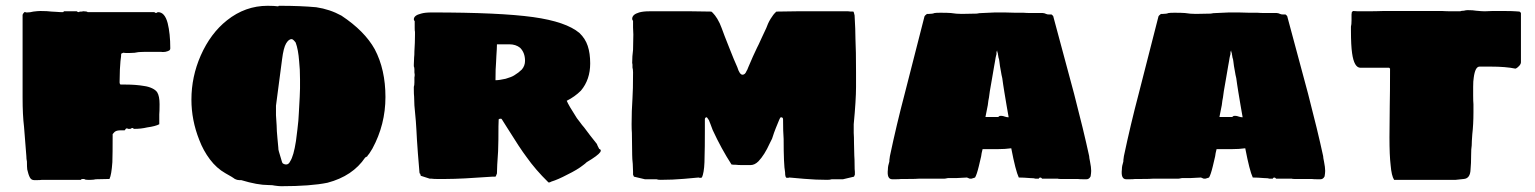

<svg xmlns="http://www.w3.org/2000/svg" viewBox="-20 -618 5302 663"><path d="M74 -33Q73 -41 73 -60Q71 -69 71 -79Q69 -110 63 -180Q58 -221 58 -281V-566Q58 -568 60 -571Q62 -574 64 -576H68Q69 -575 73 -575Q84 -575 95 -578Q111 -580 119 -580Q144 -580 158 -578Q166 -578 176 -577Q186 -576 198 -576L201 -579H245Q248 -576 253 -576L255 -578H261Q265 -578 266 -579H269Q280 -579 283 -576H513Q514 -575 516 -574Q518 -573 519 -573L523 -575Q524 -576 526 -576Q549 -576 559 -538Q568 -502 568 -451Q568 -446 564 -443.5Q560 -441 551 -439Q548 -439 544.5 -438.5Q541 -438 536 -439H523H483Q473 -439 467.5 -438.5Q462 -438 458 -438Q446 -435 428 -435H415Q411 -435 409 -435.5Q407 -436 406 -436L399 -433Q398 -431 398 -423Q396 -413 394 -378L393 -336Q393 -336 393 -333Q393 -332 393.5 -330Q394 -328 396 -326H414Q449 -326 478 -321Q493 -319 505.5 -313Q518 -307 523 -299Q531 -286 531 -258Q531 -233 530 -223V-189Q517 -182 488 -178Q467 -173 444 -173Q441 -173 441 -174Q439 -176 438 -176Q433 -176 433 -174Q431 -173 428 -173H423L418 -175L414 -173Q413 -171 412 -169.5Q411 -168 410 -168H398Q384 -168 378 -164Q376 -163 373.5 -160Q371 -157 369 -155Q369 -83 368 -58Q365 -14 358 0L311 1Q303 3 293 3H283Q274 3 273 1Q270 0 266 0Q261 0 259 3H184H178H163H145H125Q119 4 108 4H98Q88 4 83 -5.5Q78 -15 74 -33Z M929 23Q922 21 907 21Q869 21 813 4H806Q799 4 791 0Q789 -2 786 -3.5Q783 -5 779 -8L758 -20Q728 -37 705 -67.5Q682 -98 668 -135Q641 -203 641 -274Q641 -353 673 -426Q707 -503 764 -548Q827 -598 904 -598Q928 -598 941 -596Q941 -598 944 -598H947Q1017 -598 1072 -593Q1119 -586 1159 -564Q1239 -511 1274 -448Q1311 -378 1311 -283Q1311 -188 1266 -105L1256 -89Q1252 -83 1251 -83L1248 -78L1241 -74Q1198 -10 1111 13Q1053 25 951 25Q943 25 929 23ZM982 -61Q994 -79 1002 -131Q1003 -140 1007 -171Q1011 -202 1012 -229Q1016 -297 1016 -313V-336V-344Q1016 -380 1013 -406Q1010 -447 1001 -471Q992 -483 987 -483Q977 -483 968 -468Q959 -453 954 -413L933 -253V-233V-220Q936 -178 936 -165L938 -141L941 -109Q941 -101 943 -95L954 -58Q955 -54 959.5 -52Q964 -50 968 -50Q977 -50 982 -61Z M1798 -76Q1776 -105 1730 -179L1713 -206Q1712 -207 1711.5 -207.5Q1711 -208 1711 -208H1706L1702 -206Q1701 -193 1701 -136Q1701 -99 1697 -49L1696 -19Q1692 -8 1691 -8H1684H1681Q1571 0 1521 0H1506H1487Q1476 0 1471 -1H1464L1433 -11L1431 -18Q1429 -18 1428.5 -22Q1428 -26 1428 -28Q1425 -70 1423 -89Q1419 -143 1418 -168Q1416 -192 1416 -199L1411 -254L1410 -284Q1409 -293 1409 -309V-318Q1411 -323 1411 -334V-351Q1412 -355 1412 -360L1411 -368V-378Q1411 -385 1409 -389V-395L1410 -420Q1411 -427 1411 -441Q1413 -471 1413 -498V-508Q1412 -511 1412 -521V-535V-545Q1409 -548 1409 -551Q1409 -565 1434 -571Q1447 -575 1471 -575Q1705 -575 1821 -559Q1935 -543 1981 -504Q2001 -485 2009.5 -459.5Q2018 -434 2018 -399Q2018 -343 1986 -305Q1965 -284 1937 -270Q1943 -255 1972 -210Q1978 -203 1983.5 -195Q1989 -187 1997 -178Q2016 -152 2041 -121Q2042 -117 2049 -104Q2054 -102 2054.5 -99.5Q2055 -97 2053 -93Q2045 -81 2006 -58Q2001 -53 1994 -48Q1974 -32 1939 -15Q1907 2 1884 9Q1875 14 1873 11Q1829 -32 1798 -76ZM1726 -346Q1747 -352 1756 -358Q1771 -367 1782 -378Q1793 -391 1793 -408Q1793 -436 1776 -453Q1761 -465 1739 -465H1696Q1696 -452 1694 -424L1693 -403Q1691 -383 1691 -341Q1704 -341 1726 -346Z M2247 1H2229H2214H2207L2169 -8L2166 -15V-25L2165 -52Q2163 -70 2163 -83L2162 -159Q2161 -170 2161 -189Q2161 -235 2164 -278Q2166 -306 2166 -368Q2166 -378 2164 -385V-395L2163 -401Q2163 -424 2166 -446L2167 -499L2166 -523V-546Q2163 -549 2163 -553Q2163 -568 2187 -575Q2201 -579 2222 -579H2368L2436 -578Q2436 -578 2437.5 -577Q2439 -576 2441 -574Q2449 -566 2457 -553Q2466 -538 2472 -521Q2479 -501 2499 -451Q2515 -410 2526 -386Q2534 -360 2544 -360Q2553 -360 2558 -373Q2560 -375 2564 -386L2580 -423Q2582 -427 2594 -453Q2597 -458 2611 -489L2626 -521Q2628 -527 2632 -536Q2636 -545 2641 -553Q2651 -569 2657 -574Q2659 -578 2663 -578L2731 -579H2876H2888H2897H2909Q2913 -578 2927 -578Q2928 -578 2931 -565Q2934 -514 2934 -483Q2936 -445 2936 -368V-318Q2936 -273 2928 -189V-159Q2929 -146 2929 -123L2930 -81Q2931 -69 2931 -49Q2931 -31 2932 -25V-15L2929 -8L2891 1H2883H2869H2852Q2846 3 2837 3Q2798 3 2757 -0.5Q2716 -4 2706 -5L2702 -4H2697Q2691 -4 2691 -23Q2686 -49 2686 -138Q2684 -163 2684 -206Q2684 -213 2677 -213Q2674 -213 2671 -205Q2656 -169 2653 -160L2646 -139L2638 -123Q2620 -83 2599 -61Q2586 -48 2572 -48H2559H2541Q2528 -48 2522 -49Q2511 -49 2506 -50Q2471 -104 2441 -169Q2437 -181 2433.5 -189Q2430 -197 2428 -203Q2421 -213 2421 -213Q2414 -213 2414 -206V-166Q2414 -105 2413 -78Q2413 -35 2407 -14Q2406 -10 2404.5 -7Q2403 -4 2401 -4H2396L2392 -5Q2383 -4 2342.5 -0.5Q2302 3 2261 3Q2252 3 2247 1Z M3046 -33Q3046 -45 3051 -60Q3051 -67 3052 -71.5Q3053 -76 3053 -79Q3076 -188 3104 -294L3172 -560Q3172 -562 3175 -565Q3178 -568 3181 -570H3188Q3200 -570 3207 -573Q3213 -574 3228 -574Q3252 -574 3264 -573Q3282 -570 3301 -570L3353 -571Q3361 -573 3372 -573L3416 -575H3449Q3468 -575 3486 -574H3514Q3524 -573 3543 -573H3581Q3584 -573 3587 -572Q3590 -571 3592 -570Q3596 -568 3602 -568H3611Q3618 -563 3618 -558L3689 -294Q3722 -167 3741 -79Q3741 -74 3744 -60Q3748 -40 3748 -28Q3748 -21 3746 -9Q3741 1 3732 1H3721Q3708 1 3701 0H3679H3658H3641Q3634 0 3633 -1H3578L3577 -3Q3575 -5 3571 -5L3568 -3Q3568 -1 3566 -1H3563H3556Q3551 -3 3538 -3Q3514 -5 3498 -5Q3487 -28 3472 -106Q3451 -103 3424 -103H3398H3373Q3369 -88 3368 -78Q3367 -73 3360 -44Q3353 -15 3347 -5L3341 -3Q3338 -2 3336 -1.5Q3334 -1 3334 -1H3332Q3326 -1 3324 -3Q3320 -5 3319 -5L3281 -3H3253Q3248 -2 3245 -1.5Q3242 -1 3241 -1H3161H3153Q3144 0 3116 0H3092Q3086 1 3073 1H3061Q3042 1 3046 -33ZM3456 -253 3448 -301Q3446 -315 3444 -326.5Q3442 -338 3441 -348Q3438 -360 3436.5 -370.5Q3435 -381 3433 -390Q3432 -396 3431 -405.5Q3430 -415 3428 -419L3426 -431Q3426 -435 3424 -438L3423 -444Q3421 -438 3421 -438V-434V-431Q3421 -430 3420 -427.5Q3419 -425 3418 -419Q3417 -414 3416 -406.5Q3415 -399 3413 -390L3406 -349L3398 -303L3395 -281Q3393 -273 3391 -255Q3382 -210 3383 -214H3427Q3428 -215 3430 -216.5Q3432 -218 3433 -218H3436Q3441 -218 3444.5 -217Q3448 -216 3451 -215Q3457 -213 3463 -213Q3457 -247 3456 -253Z M3854 -33Q3854 -45 3859 -60Q3859 -67 3860 -71.5Q3861 -76 3861 -79Q3884 -188 3912 -294L3980 -560Q3980 -562 3983 -565Q3986 -568 3989 -570H3996Q4008 -570 4015 -573Q4021 -574 4036 -574Q4060 -574 4072 -573Q4090 -570 4109 -570L4161 -571Q4169 -573 4180 -573L4224 -575H4257Q4276 -575 4294 -574H4322Q4332 -573 4351 -573H4389Q4392 -573 4395 -572Q4398 -571 4400 -570Q4404 -568 4410 -568H4419Q4426 -563 4426 -558L4497 -294Q4530 -167 4549 -79Q4549 -74 4552 -60Q4556 -40 4556 -28Q4556 -21 4554 -9Q4549 1 4540 1H4529Q4516 1 4509 0H4487H4466H4449Q4442 0 4441 -1H4386L4385 -3Q4383 -5 4379 -5L4376 -3Q4376 -1 4374 -1H4371H4364Q4359 -3 4346 -3Q4322 -5 4306 -5Q4295 -28 4280 -106Q4259 -103 4232 -103H4206H4181Q4177 -88 4176 -78Q4175 -73 4168 -44Q4161 -15 4155 -5L4149 -3Q4146 -2 4144 -1.5Q4142 -1 4142 -1H4140Q4134 -1 4132 -3Q4128 -5 4127 -5L4089 -3H4061Q4056 -2 4053 -1.5Q4050 -1 4049 -1H3969H3961Q3952 0 3924 0H3900Q3894 1 3881 1H3869Q3850 1 3854 -33ZM4264 -253 4256 -301Q4254 -315 4252 -326.5Q4250 -338 4249 -348Q4246 -360 4244.5 -370.5Q4243 -381 4241 -390Q4240 -396 4239 -405.5Q4238 -415 4236 -419L4234 -431Q4234 -435 4232 -438L4231 -444Q4229 -438 4229 -438V-434V-431Q4229 -430 4228 -427.5Q4227 -425 4226 -419Q4225 -414 4224 -406.5Q4223 -399 4221 -390L4214 -349L4206 -303L4203 -281Q4201 -273 4199 -255Q4190 -210 4191 -214H4235Q4236 -215 4238 -216.5Q4240 -218 4241 -218H4244Q4249 -218 4252.5 -217Q4256 -216 4259 -215Q4265 -213 4271 -213Q4265 -247 4264 -253Z M4958 3H4912H4860H4794Q4785 -11 4782 -48Q4778 -81 4778 -144L4779 -254Q4780 -294 4780 -381L4777 -384H4678Q4656 -384 4649 -434Q4645 -461 4645 -513V-526Q4647 -533 4647 -548V-568L4648 -576L4652 -580L4670 -579H4690Q4734 -579 4757 -580H4822H4840H4874H4917H4960Q4973 -579 4997 -579H5022Q5026 -581 5035 -581Q5042 -583 5048 -583Q5067 -583 5077 -581Q5097 -579 5107 -579L5133 -580H5172Q5202 -580 5213 -579L5227 -578Q5228 -577 5230 -575.5Q5232 -574 5232 -573V-403Q5232 -397 5225.5 -390Q5219 -383 5213 -381Q5180 -388 5127 -388H5089Q5074 -388 5069 -350Q5067 -339 5067 -318V-288Q5067 -268 5068 -258V-230Q5068 -189 5064 -154Q5062 -128 5062 -116Q5060 -104 5060 -83Q5060 -53 5058 -33Q5057 -2 5035 0Q5011 3 5007 3Z"/></svg>

Font: Sigmar One
Style: Regular
Weight: 400
Designer: Vernon Adams
Foundry: Vernon Adams
Version: Version 2.000